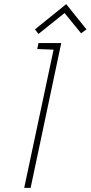

<svg xmlns="http://www.w3.org/2000/svg" viewBox="-20 -908 438 928"><path d="M398 -766 300 -888 149 -766 166 -744 292 -845 372 -747ZM160 -671 239 -668 97 0H128L276 -700H166Z"/></svg>

Font: Advent Pro ExtraLight
Style: Italic
Weight: 250
Italic angle: -12°
Version: Version 3.000